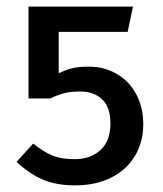

<svg xmlns="http://www.w3.org/2000/svg" viewBox="-20 -547 492 579"><path d="M365 -451H157V-326Q177 -336 197 -341Q217 -346 248 -346Q294 -346 331.5 -324.5Q369 -303 390.5 -263.5Q412 -224 412 -172Q412 -118 386.5 -76Q361 -34 314.5 -11Q268 12 206 12Q149 12 108 -6Q67 -24 30 -59L80 -114Q113 -88 139 -77.5Q165 -67 205 -67Q253 -67 283 -94.5Q313 -122 313 -174Q313 -224 288 -247.5Q263 -271 222 -271Q194 -271 175.5 -266.5Q157 -262 131 -250H66V-527H381Z"/></svg>

Font: Fira GO
Style: Regular
Weight: 400
Designer: Carrois Corporate
Foundry: Carrois Corporate GbR
Version: Version 0.300